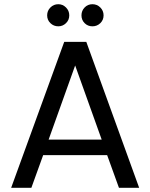

<svg xmlns="http://www.w3.org/2000/svg" viewBox="-20 -892 714 912"><path d="M489 -155H185L129 0H33L285 -693H390L641 0H545ZM463 -229 337 -581 211 -229ZM257 -767Q235 -767 219.5 -782Q204 -797 204 -819Q204 -841 219.5 -856.5Q235 -872 257 -872Q278 -872 293.5 -856.5Q309 -841 309 -819Q309 -797 293.5 -782Q278 -767 257 -767ZM419 -767Q397 -767 382 -782Q367 -797 367 -819Q367 -841 382 -856.5Q397 -872 419 -872Q441 -872 456.5 -856.5Q472 -841 472 -819Q472 -797 456.5 -782Q441 -767 419 -767Z"/></svg>

Font: Fz Poppins
Style: Regular
Weight: 400
Designer: Ninad Kale (Devanagari), Jonny Pinhorn (Latin)
Foundry: Indian Type Foundry
Version: Vit hóa bi Vntype.Com & FontZin.Com